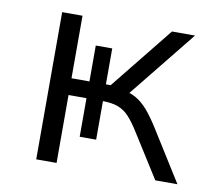

<svg xmlns="http://www.w3.org/2000/svg" viewBox="-61 -562 708 632"><g transform="rotate(10 292.5 -246.0)"><path d="M98 0V-492H166V-283H226V-403H281V-283H297L465 -492H542L352 -256L329 -276Q360 -272 382 -260Q404 -248 423.5 -225.5Q443 -203 466 -166L570 0H496L402 -149Q385 -176 369 -193.5Q353 -211 332 -219Q311 -227 276 -227H268L281 -245V-98H226V-227H166V0Z"/></g></svg>

Font: Nunito Sans 8pt Light
Style: Regular
Weight: 300
Version: Version 3.101;gftools[0.9.27]